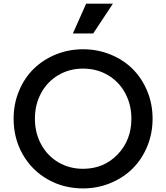

<svg xmlns="http://www.w3.org/2000/svg" viewBox="-20 -1029 918 1061"><path d="M382.8 -844.2 456.1 -1008.8H604L495.1 -844.2ZM439 12.2Q332 12.2 244.4 -37.4Q156.7 -86.9 106 -175.3Q55.2 -263.7 55.2 -373Q55.2 -455.1 85 -526.6Q114.7 -598.1 166 -648.4Q217.3 -698.7 288.1 -727.8Q358.9 -756.8 439 -756.8Q519 -756.8 590.3 -727.8Q661.6 -698.7 712.6 -648.2Q763.7 -597.7 793.5 -526.1Q823.2 -454.6 823.2 -373Q823.2 -291.5 793.5 -219.7Q763.7 -147.9 712.4 -97.2Q661.1 -46.4 589.8 -17.1Q518.6 12.2 439 12.2ZM439 -96.2Q553.7 -96.2 629.9 -175.5Q706.1 -254.9 706.1 -373Q706.1 -450.7 671.9 -514.2Q637.7 -577.6 576.4 -613.8Q515.1 -649.9 439 -649.9Q363.3 -649.9 302.2 -613.8Q241.2 -577.6 207 -514.2Q172.9 -450.7 172.9 -373Q172.9 -295.4 207 -231.9Q241.2 -168.5 302.2 -132.3Q363.3 -96.2 439 -96.2Z"/></svg>

Font: Plus Jakarta Sans SemiBold
Style: Regular
Weight: 600
Designer: Gumpita Rahayu
Foundry: Tokotype
Version: Version 2.006